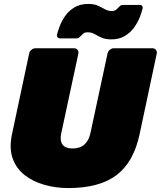

<svg xmlns="http://www.w3.org/2000/svg" viewBox="-20 -945 816 975"><path d="M327 10Q263 10 205 -6.5Q147 -23 104.5 -56.5Q62 -90 44 -141.5Q26 -193 41 -264L128 -673Q130 -684 139.5 -692Q149 -700 160 -700H356Q367 -700 373.5 -692Q380 -684 378 -673L291 -268Q283 -231 297.5 -211Q312 -191 349 -191Q386 -191 408.5 -211Q431 -231 439 -268L526 -673Q528 -684 537.5 -692Q547 -700 558 -700H754Q765 -700 771.5 -692Q778 -684 776 -673L689 -264Q659 -122 572 -56Q485 10 327 10ZM545 -745Q515 -745 495.5 -754Q476 -763 460.5 -772Q445 -781 425 -781Q410 -781 401.5 -773.5Q393 -766 386 -758Q379 -750 368 -750H284Q277 -750 272.5 -755.5Q268 -761 269 -768Q273 -785 283 -811.5Q293 -838 311 -864Q329 -890 358 -907.5Q387 -925 428 -925Q458 -925 477.5 -916Q497 -907 513 -898Q529 -889 548 -889Q563 -889 571.5 -897Q580 -905 587 -912.5Q594 -920 605 -920H689Q698 -920 702 -914.5Q706 -909 704 -901Q700 -884 690 -858Q680 -832 661.5 -806Q643 -780 614.5 -762.5Q586 -745 545 -745Z"/></svg>

Font: Rubik Black
Style: Italic
Weight: 900
Italic angle: -12°
Designer: Hubert and Fischer
Foundry: Hubert and Fischer
Version: Version 2.300;gftools[0.9.30]